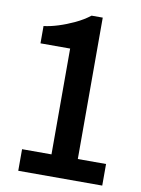

<svg xmlns="http://www.w3.org/2000/svg" viewBox="-80 -742 586 797"><g transform="rotate(10 213.5 -343.5)"><path d="M53 0V-91H177V-537H52V-610Q79 -613 112.5 -623.5Q146 -634 180 -650Q214 -666 241 -687H288V-91H407V0Z"/></g></svg>

Font: Archivo SemiBold Condensed
Style: Regular
Weight: 600
Width: 3
Version: Version 2.001